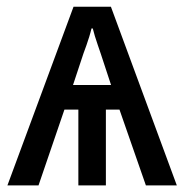

<svg xmlns="http://www.w3.org/2000/svg" viewBox="-20 -559 557 579"><path d="M314.5 -538.6 513.2 0H419.9L340.3 -228.5H299.3V0H216.3V-228.5H174.3L96.2 0H2.4L201.7 -538.6ZM259.8 -473.1H255.9Q252.9 -460.4 249 -447.8Q245.1 -435.1 240.7 -422.6Q236.3 -410.2 231.9 -398.4L200.2 -302.7H314.9L283.7 -397.5Q279.3 -410.2 274.7 -423.8Q270 -437.5 266.1 -450.2Q262.2 -462.9 259.8 -473.1Z"/></svg>

Font: Open Sans SemiCondensed Medium
Style: Regular
Weight: 500
Width: 4
Designer: Monotype Design Team
Foundry: Monotype Imaging Inc.
Version: Version 3.000